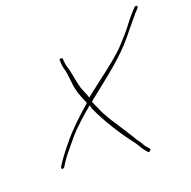

<svg xmlns="http://www.w3.org/2000/svg" viewBox="-119 -739 887 892"><g transform="rotate(-20 325.0 -293.0)"><path d="M62 -39C60 -32 59 -25 69 -28C71 -29 74 -30 75 -32L82 -43V-44C101 -74 130 -108 156 -139C174 -162 207 -196 262 -243C269 -248 277 -255 284 -262L289 -244C323 -167 377 -85 424 -24C438 -5 446 15 458 26L465 35C465 35 466 36 470 36C474 36 479 32 480 26C480 25 481 24 478 22L472 15C468 11 461 3 456 -5V-6C452 -15 444 -25 436 -36C420 -64 403 -89 382 -122C360 -156 334 -193 318 -233L300 -273L306 -279C403 -357 486 -417 554 -499C581 -531 598 -554 627 -587V-588L648 -610C651 -613 650 -614 650 -616C650 -621 647 -623 642 -622C640 -622 637 -620 636 -619L615 -596C587 -565 574 -542 544 -509C531 -494 515 -477 500 -461C439 -404 382 -365 311 -309L295 -296L290 -311C284 -326 278 -339 273 -353C264 -383 260 -416 254 -441C250 -460 243 -473 242 -495L241 -507V-508C242 -512 224 -517 225 -504L226 -503V-490C226 -483 228 -475 230 -465C237 -443 239 -419 242 -391C245 -353 256 -322 273 -284C273 -284 276 -286 274 -277L273 -273C221 -231 162 -170 144 -148C116 -115 88 -79 69 -50ZM318 -233V-234Z"/></g></svg>

Font: Stray Cat
Style: ExLtExtObl
Weight: 200
Version: Version 1.0